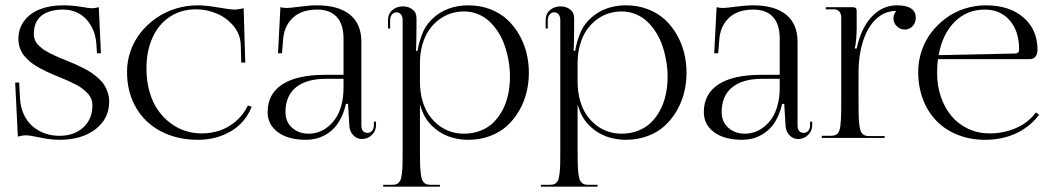

<svg xmlns="http://www.w3.org/2000/svg" viewBox="-20 -518 3950 721"><path d="M203 7Q178 7 153.1 2.8Q128.2 -1.5 108.4 -5.8Q88.5 -10 76 -10Q64.5 -10 47 -5L37 -208H52L55 -150Q56.8 -116.2 69.1 -89.1Q81.5 -62 101.6 -44.4Q121.8 -26.8 147.6 -17.4Q173.5 -8 203 -8Q258.5 -8 292.8 -39.5Q327 -71 327 -122Q327 -135 322.6 -146.4Q318.2 -157.8 309 -167.5Q299.8 -177.2 289.8 -185Q279.8 -192.8 264 -200.9Q248.2 -209 235.6 -214.6Q223 -220.2 204 -228Q188.8 -234.2 179.4 -238.2Q170 -242.2 155.2 -249.1Q140.5 -256 131.1 -261.2Q121.8 -266.5 109.5 -274.2Q97.2 -282 89.5 -289.1Q81.8 -296.2 73.2 -305.8Q64.8 -315.2 60 -325Q55.2 -334.8 52.1 -346.5Q49 -358.2 49 -371Q49 -410.5 70.9 -439.6Q92.8 -468.8 130.5 -483.4Q168.2 -498 217 -498Q251 -498 283.8 -492.5Q316.5 -487 323 -487Q336.2 -487 351 -491L359 -318H344L342 -352Q340.8 -371.2 335.5 -389.5Q330.2 -407.8 319.9 -424.6Q309.5 -441.5 295.4 -454.1Q281.2 -466.8 261 -474.4Q240.8 -482 217 -482Q165.2 -482 136.1 -459.4Q107 -436.8 107 -389Q107 -381.2 109.2 -373.8Q111.5 -366.2 115 -360.1Q118.5 -354 125 -347.8Q131.5 -341.5 137.4 -336.6Q143.2 -331.8 152.9 -326.2Q162.5 -320.8 169.8 -316.9Q177 -313 188.8 -307.8Q200.5 -302.5 208.2 -299.4Q216 -296.2 229 -291Q248.8 -283 262.1 -277.1Q275.5 -271.2 293.9 -261.9Q312.2 -252.5 324.5 -244Q336.8 -235.5 350.2 -223.4Q363.8 -211.2 371.6 -198.8Q379.5 -186.2 384.8 -170.1Q390 -154 390 -136Q390 -72.2 338.4 -32.6Q286.8 7 203 7Z M457 -248Q457 -288.8 470.4 -326.9Q483.8 -365 508.4 -395.8Q533 -426.5 565.8 -449.6Q598.5 -472.8 639.1 -485.4Q679.8 -498 723 -498Q754.2 -498 799.2 -490Q844.2 -482 862 -482Q872.5 -482 895 -487L901 -283H886L884 -350Q882.8 -388.2 857.9 -419.2Q833 -450.2 795.1 -466.6Q757.2 -483 716 -483Q661 -483 618.8 -455.6Q576.5 -428.2 553.2 -377.8Q530 -327.2 530 -261Q530 -213.5 541.6 -173.1Q553.2 -132.8 573.1 -104.5Q593 -76.2 619.6 -56.1Q646.2 -36 676 -26.5Q705.8 -17 737 -17Q772.2 -17 804.2 -27.5Q836.2 -38 865 -62.1Q893.8 -86.2 911 -122L925 -117Q901 -56.8 846.8 -24.9Q792.5 7 724 7Q645 7 584.2 -24.9Q523.5 -56.8 490.2 -114.8Q457 -172.8 457 -248Z M985 -97Q985 -165.2 1040 -201.1Q1095 -237 1200 -237H1270V-373Q1270 -426.8 1244.6 -454.4Q1219.2 -482 1171 -482Q1111.8 -482 1079 -450.5Q1046.2 -419 1043 -368L1039 -318H1024L1033 -491Q1045 -488 1057 -488Q1068 -488 1105.8 -493Q1143.5 -498 1170 -498Q1251 -498 1294 -463Q1337 -428 1337 -362V-47Q1337 -32.2 1343.5 -25.6Q1350 -19 1360 -19Q1370.2 -19 1377.1 -26.6Q1384 -34.2 1384 -48V-61H1392V-48Q1392 -26.5 1376.5 -11.2Q1361 4 1339 4Q1320.2 4 1306.8 -10.1Q1293.2 -24.2 1292 -45L1287 -128H1279Q1272.5 -98.5 1260.6 -75Q1248.8 -51.5 1234 -36.4Q1219.2 -21.2 1201.2 -11.2Q1183.2 -1.2 1165.5 2.9Q1147.8 7 1129 7Q1062.2 7 1023.6 -21.5Q985 -50 985 -97ZM1052 -97Q1052 -60.5 1077 -38.2Q1102 -16 1139 -16Q1157.8 -16 1176 -22.1Q1194.2 -28.2 1211.4 -41.9Q1228.5 -55.5 1241.5 -75.1Q1254.5 -94.8 1262.2 -123.9Q1270 -153 1270 -188V-222H1204Q1130.5 -222 1091.2 -189.9Q1052 -157.8 1052 -97Z M1492 -442Q1492 -456.8 1485.4 -464.2Q1478.8 -471.8 1469 -471.8Q1459 -471.8 1452 -463.6Q1445 -455.5 1445 -442V-411H1437V-442Q1437 -466.5 1453.4 -480.2Q1469.8 -494 1493 -494Q1514 -494 1529 -482.5Q1544 -471 1544 -450V-414Q1544 -400.5 1543.4 -366.4Q1542.8 -332.2 1542 -327H1548Q1551.2 -350.5 1562 -381Q1574.5 -418.8 1601.9 -445.6Q1629.2 -472.5 1664 -485.2Q1698.8 -498 1738 -498Q1782.2 -498 1819.9 -483.8Q1857.5 -469.5 1884 -445.2Q1910.5 -421 1929.2 -388.5Q1948 -356 1957 -319.6Q1966 -283.2 1966 -245Q1966 -206.8 1957 -170.4Q1948 -134 1929.2 -101.8Q1910.5 -69.5 1884 -45.4Q1857.5 -21.2 1819.9 -7.1Q1782.2 7 1738 7Q1698.8 7 1664.2 -5.8Q1629.8 -18.5 1602.4 -45.2Q1575 -72 1562 -110L1557 -125.5V48Q1557 78.8 1557.5 97.6Q1558 116.5 1559.9 132.1Q1561.8 147.8 1564.4 155.4Q1567 163 1572.6 168.2Q1578.2 173.5 1584.8 174.8Q1591.2 176 1602 176H1632V183H1419V176H1448Q1458.8 176 1465.2 174.8Q1471.8 173.5 1477.1 168.1Q1482.5 162.8 1485 155.4Q1487.5 148 1489.4 132Q1491.2 116 1491.6 97.6Q1492 79.2 1492 48ZM1557 -211Q1557 -172.8 1566.2 -140.5Q1575.5 -108.2 1591.2 -85.6Q1607 -63 1628.1 -47Q1649.2 -31 1673 -23.5Q1696.8 -16 1722 -16Q1756 -16 1784.5 -27.2Q1813 -38.5 1833.1 -58.2Q1853.2 -78 1867.4 -105Q1881.5 -132 1888.2 -163.6Q1895 -195.2 1895 -230Q1895 -259 1890.1 -288Q1885.2 -317 1876 -344.5Q1866.8 -372 1852 -395.6Q1837.2 -419.2 1818.5 -437Q1799.8 -454.8 1775 -464.9Q1750.2 -475 1722 -475Q1696.8 -475 1673 -467.5Q1649.2 -460 1628.1 -444Q1607 -428 1591.2 -405.4Q1575.5 -382.8 1566.2 -350.5Q1557 -318.2 1557 -280Z M2084 -442Q2084 -456.8 2077.4 -464.2Q2070.8 -471.8 2061 -471.8Q2051 -471.8 2044 -463.6Q2037 -455.5 2037 -442V-411H2029V-442Q2029 -466.5 2045.4 -480.2Q2061.8 -494 2085 -494Q2106 -494 2121 -482.5Q2136 -471 2136 -450V-414Q2136 -400.5 2135.4 -366.4Q2134.8 -332.2 2134 -327H2140Q2143.2 -350.5 2154 -381Q2166.5 -418.8 2193.9 -445.6Q2221.2 -472.5 2256 -485.2Q2290.8 -498 2330 -498Q2374.2 -498 2411.9 -483.8Q2449.5 -469.5 2476 -445.2Q2502.5 -421 2521.2 -388.5Q2540 -356 2549 -319.6Q2558 -283.2 2558 -245Q2558 -206.8 2549 -170.4Q2540 -134 2521.2 -101.8Q2502.5 -69.5 2476 -45.4Q2449.5 -21.2 2411.9 -7.1Q2374.2 7 2330 7Q2290.8 7 2256.2 -5.8Q2221.8 -18.5 2194.4 -45.2Q2167 -72 2154 -110L2149 -125.5V48Q2149 78.8 2149.5 97.6Q2150 116.5 2151.9 132.1Q2153.8 147.8 2156.4 155.4Q2159 163 2164.6 168.2Q2170.2 173.5 2176.8 174.8Q2183.2 176 2194 176H2224V183H2011V176H2040Q2050.8 176 2057.2 174.8Q2063.8 173.5 2069.1 168.1Q2074.5 162.8 2077 155.4Q2079.5 148 2081.4 132Q2083.2 116 2083.6 97.6Q2084 79.2 2084 48ZM2149 -211Q2149 -172.8 2158.2 -140.5Q2167.5 -108.2 2183.2 -85.6Q2199 -63 2220.1 -47Q2241.2 -31 2265 -23.5Q2288.8 -16 2314 -16Q2348 -16 2376.5 -27.2Q2405 -38.5 2425.1 -58.2Q2445.2 -78 2459.4 -105Q2473.5 -132 2480.2 -163.6Q2487 -195.2 2487 -230Q2487 -259 2482.1 -288Q2477.2 -317 2468 -344.5Q2458.8 -372 2444 -395.6Q2429.2 -419.2 2410.5 -437Q2391.8 -454.8 2367 -464.9Q2342.2 -475 2314 -475Q2288.8 -475 2265 -467.5Q2241.2 -460 2220.1 -444Q2199 -428 2183.2 -405.4Q2167.5 -382.8 2158.2 -350.5Q2149 -318.2 2149 -280Z M2623 -97Q2623 -165.2 2678 -201.1Q2733 -237 2838 -237H2908V-373Q2908 -426.8 2882.6 -454.4Q2857.2 -482 2809 -482Q2749.8 -482 2717 -450.5Q2684.2 -419 2681 -368L2677 -318H2662L2671 -491Q2683 -488 2695 -488Q2706 -488 2743.8 -493Q2781.5 -498 2808 -498Q2889 -498 2932 -463Q2975 -428 2975 -362V-47Q2975 -32.2 2981.5 -25.6Q2988 -19 2998 -19Q3008.2 -19 3015.1 -26.6Q3022 -34.2 3022 -48V-61H3030V-48Q3030 -26.5 3014.5 -11.2Q2999 4 2977 4Q2958.2 4 2944.8 -10.1Q2931.2 -24.2 2930 -45L2925 -128H2917Q2910.5 -98.5 2898.6 -75Q2886.8 -51.5 2872 -36.4Q2857.2 -21.2 2839.2 -11.2Q2821.2 -1.2 2803.5 2.9Q2785.8 7 2767 7Q2700.2 7 2661.6 -21.5Q2623 -50 2623 -97ZM2690 -97Q2690 -60.5 2715 -38.2Q2740 -16 2777 -16Q2795.8 -16 2814 -22.1Q2832.2 -28.2 2849.4 -41.9Q2866.5 -55.5 2879.5 -75.1Q2892.5 -94.8 2900.2 -123.9Q2908 -153 2908 -188V-222H2842Q2768.5 -222 2729.2 -189.9Q2690 -157.8 2690 -97Z M3066 0V-8H3095Q3103 -8 3108.4 -8.6Q3113.8 -9.2 3118.8 -11.9Q3123.8 -14.5 3126.6 -17.8Q3129.5 -21 3132 -28.5Q3134.5 -36 3135.6 -44.2Q3136.8 -52.5 3137.6 -66.9Q3138.5 -81.2 3138.8 -96.5Q3139 -111.8 3139 -135V-453Q3139 -466.5 3131.6 -474.8Q3124.2 -483 3112 -483H3081V-491H3182Q3190.2 -491 3193.6 -487.6Q3197 -484.2 3197 -476V-414Q3197 -392.5 3195 -369.6Q3193 -346.8 3190 -338V-336H3197Q3213.5 -412.8 3253.6 -455.4Q3293.8 -498 3348 -498Q3419 -498 3419 -451Q3419 -432.8 3407 -419.9Q3395 -407 3378 -407Q3360.2 -407 3347.6 -419.6Q3335 -432.2 3335 -450Q3335 -456.2 3337.9 -464Q3340.8 -471.8 3345 -476V-477Q3303.5 -477 3271.4 -447.9Q3239.2 -418.8 3221.6 -365.5Q3204 -312.2 3204 -243V-134Q3204 -103.2 3204.5 -84.5Q3205 -65.8 3206.9 -50.1Q3208.8 -34.5 3211.4 -27.1Q3214 -19.8 3219.6 -14.6Q3225.2 -9.5 3231.8 -8.2Q3238.2 -7 3249 -7H3302V0Z M3428 -248Q3428 -288.8 3440.9 -326.9Q3453.8 -365 3477.2 -395.8Q3500.8 -426.5 3532 -449.6Q3563.2 -472.8 3602 -485.4Q3640.8 -498 3682 -498Q3770 -498 3823 -452.6Q3876 -407.2 3876 -331Q3876 -315.2 3868.4 -305.6Q3860.8 -296 3848 -296H3502.2Q3499 -272.2 3499 -244Q3499 -196.2 3513.2 -154.5Q3527.5 -112.8 3552.9 -82.4Q3578.2 -52 3615.6 -34.5Q3653 -17 3697 -17Q3747.8 -17 3794.2 -36.6Q3840.8 -56.2 3870 -96L3882 -87Q3848.5 -42.2 3796.4 -17.6Q3744.2 7 3679 7Q3623.5 7 3576.6 -11.6Q3529.8 -30.2 3497.1 -63.5Q3464.5 -96.8 3446.2 -144.2Q3428 -191.8 3428 -248ZM3504.8 -311 3793 -317Q3799.2 -317 3803.1 -320.9Q3807 -324.8 3807 -332Q3807 -401.2 3771.6 -441.6Q3736.2 -482 3678 -482Q3611 -482 3565 -436.1Q3519 -390.2 3504.8 -311Z"/></svg>

Font: FogtwoNo5
Style: Regular
Weight: 400
Designer: gluk (gluksza@wp.pl)
Foundry: gluk (gluksza@wp.pl)
Version: Version 0.87